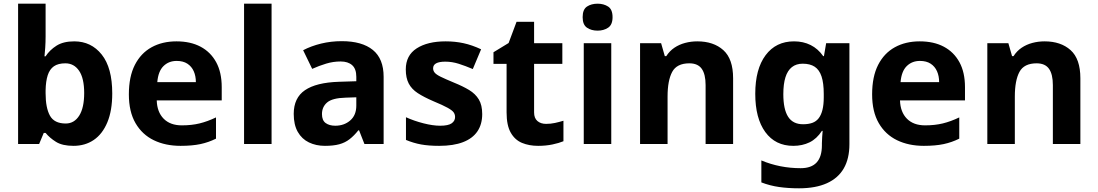

<svg xmlns="http://www.w3.org/2000/svg" viewBox="-20 -780 5947 1040"><path d="M227 -583Q227 -552 225 -522Q223 -492 221 -475H227Q249 -509 286 -532.5Q323 -556 382 -556Q474 -556 531 -484.5Q588 -413 588 -274Q588 -181 561.5 -117.5Q535 -54 488 -22Q441 10 378 10Q318 10 283.5 -11.5Q249 -33 227 -60H217L192 0H78V-760H227ZM334 -437Q295 -437 272 -421Q249 -405 238.5 -372.5Q228 -340 227 -291V-275Q227 -196 250.5 -153.5Q274 -111 336 -111Q382 -111 409 -153.5Q436 -196 436 -276Q436 -356 408.5 -396.5Q381 -437 334 -437Z M936 -556Q1012 -556 1066.5 -527Q1121 -498 1151 -443Q1181 -388 1181 -308V-236H829Q831 -173 866.5 -137Q902 -101 965 -101Q1018 -101 1061 -111.5Q1104 -122 1150 -144V-29Q1110 -9 1065.5 0.5Q1021 10 958 10Q876 10 813 -20.5Q750 -51 714 -113Q678 -175 678 -269Q678 -365 710.5 -428.5Q743 -492 801 -524Q859 -556 936 -556ZM937 -450Q894 -450 865.5 -422Q837 -394 832 -335H1041Q1041 -368 1029.5 -394Q1018 -420 995 -435Q972 -450 937 -450Z M1451 0H1302V-760H1451Z M1831 -557Q1941 -557 1999.5 -509.5Q2058 -462 2058 -364V0H1954L1925 -74H1921Q1898 -45 1873.5 -26Q1849 -7 1817.5 1.5Q1786 10 1740 10Q1692 10 1653.5 -8.5Q1615 -27 1593 -65.5Q1571 -104 1571 -163Q1571 -250 1632 -291.5Q1693 -333 1815 -337L1910 -340V-364Q1910 -407 1887.5 -427Q1865 -447 1825 -447Q1785 -447 1747 -435.5Q1709 -424 1671 -407L1622 -508Q1666 -531 1719.5 -544Q1773 -557 1831 -557ZM1852 -251Q1780 -249 1752 -225Q1724 -201 1724 -162Q1724 -128 1744 -113.5Q1764 -99 1796 -99Q1844 -99 1877 -127.5Q1910 -156 1910 -208V-253Z M2592 -162Q2592 -107 2566 -68.5Q2540 -30 2488 -10Q2436 10 2359 10Q2302 10 2261 2.5Q2220 -5 2179 -22V-145Q2223 -125 2274 -112Q2325 -99 2364 -99Q2408 -99 2426.5 -112Q2445 -125 2445 -146Q2445 -160 2437.5 -171Q2430 -182 2405 -196Q2380 -210 2327 -232Q2276 -254 2243 -275.5Q2210 -297 2194 -327.5Q2178 -358 2178 -404Q2178 -480 2237 -518Q2296 -556 2394 -556Q2445 -556 2491 -546Q2537 -536 2586 -513L2541 -406Q2501 -423 2465 -434.5Q2429 -446 2392 -446Q2359 -446 2342.5 -437Q2326 -428 2326 -410Q2326 -397 2334.5 -386.5Q2343 -376 2367.5 -364Q2392 -352 2440 -332Q2487 -313 2521 -292.5Q2555 -272 2573.5 -241.5Q2592 -211 2592 -162Z M2938 -109Q2963 -109 2986 -114Q3009 -119 3032 -126V-15Q3008 -5 2972.5 2.5Q2937 10 2895 10Q2846 10 2807.5 -6Q2769 -22 2746.5 -61.5Q2724 -101 2724 -171V-434H2653V-497L2735 -547L2778 -662H2873V-546H3026V-434H2873V-171Q2873 -140 2891 -124.5Q2909 -109 2938 -109Z M3291 -546V0H3142V-546ZM3217 -760Q3250 -760 3274 -744.5Q3298 -729 3298 -687Q3298 -646 3274 -630Q3250 -614 3217 -614Q3183 -614 3159.5 -630Q3136 -646 3136 -687Q3136 -729 3159.5 -744.5Q3183 -760 3217 -760Z M3757 -556Q3845 -556 3898 -508.5Q3951 -461 3951 -356V0H3802V-319Q3802 -378 3781 -407.5Q3760 -437 3714 -437Q3646 -437 3621 -390.5Q3596 -344 3596 -257V0H3447V-546H3561L3581 -476H3589Q3607 -504 3633 -521.5Q3659 -539 3691 -547.5Q3723 -556 3757 -556Z M4281 -556Q4331 -556 4371 -536Q4411 -516 4439 -476H4443L4455 -546H4581V1Q4581 79 4550.5 132Q4520 185 4459 212.5Q4398 240 4308 240Q4250 240 4200.5 233Q4151 226 4104 208V89Q4154 110 4207.5 120.5Q4261 131 4317 131Q4375 131 4403.5 100Q4432 69 4432 7V-4Q4432 -21 4433.5 -39Q4435 -57 4436 -71H4432Q4404 -28 4365 -9Q4326 10 4277 10Q4180 10 4125.5 -64.5Q4071 -139 4071 -272Q4071 -406 4127 -481Q4183 -556 4281 -556ZM4328 -435Q4293 -435 4269.5 -416.5Q4246 -398 4234.5 -361.5Q4223 -325 4223 -270Q4223 -188 4249 -147.5Q4275 -107 4330 -107Q4359 -107 4380 -114.5Q4401 -122 4414.5 -139.5Q4428 -157 4435 -185Q4442 -213 4442 -253V-271Q4442 -330 4430 -366Q4418 -402 4393 -418.5Q4368 -435 4328 -435Z M4962 -556Q5038 -556 5092.5 -527Q5147 -498 5177 -443Q5207 -388 5207 -308V-236H4855Q4857 -173 4892.5 -137Q4928 -101 4991 -101Q5044 -101 5087 -111.5Q5130 -122 5176 -144V-29Q5136 -9 5091.5 0.5Q5047 10 4984 10Q4902 10 4839 -20.5Q4776 -51 4740 -113Q4704 -175 4704 -269Q4704 -365 4736.5 -428.5Q4769 -492 4827 -524Q4885 -556 4962 -556ZM4963 -450Q4920 -450 4891.5 -422Q4863 -394 4858 -335H5067Q5067 -368 5055.5 -394Q5044 -420 5021 -435Q4998 -450 4963 -450Z M5638 -556Q5726 -556 5779 -508.5Q5832 -461 5832 -356V0H5683V-319Q5683 -378 5662 -407.5Q5641 -437 5595 -437Q5527 -437 5502 -390.5Q5477 -344 5477 -257V0H5328V-546H5442L5462 -476H5470Q5488 -504 5514 -521.5Q5540 -539 5572 -547.5Q5604 -556 5638 -556Z"/></svg>

Font: Noto Sans Hebrew
Style: Bold
Weight: 700
Designer: Monotype Design Team
Foundry: Monotype Imaging Inc.
Version: Version 2.003